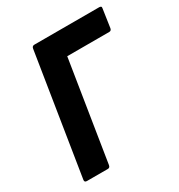

<svg xmlns="http://www.w3.org/2000/svg" viewBox="-158 -763 814 871"><g transform="rotate(-30 249.5 -327.5)"><path d="M45 0Q32 0 34 -13L134 -642Q136 -655 148 -655H488Q493 -655 496.5 -652.5Q500 -650 498 -642L484 -547Q482 -535 471 -535H251L168 -13Q166 0 155 0Z"/></g></svg>

Font: Sofia Sans Semi Condensed ExtraBold
Style: Italic
Weight: 800
Italic angle: -9°
Version: Version 4.100